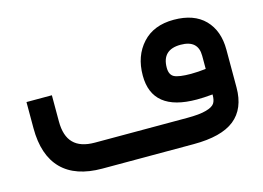

<svg xmlns="http://www.w3.org/2000/svg" viewBox="-74 -630 1046 763"><g transform="rotate(-15 449.5 -249.0)"><path d="M512.7 -315.4C512.7 -217.3 573.7 -168 696.3 -168C713.4 -168 734.9 -168.9 761.2 -171.4V-169.9C761.2 -154.8 758.8 -143.6 753.4 -135.3C748 -127 736.3 -120.1 718.3 -115.2C700.2 -109.9 673.8 -107.4 639.2 -107.4H260.3C220.7 -107.4 191.4 -117.2 172.4 -136.7C153.3 -155.8 143.6 -185.5 143.6 -226.1V-323.7V-333.5H133.8H48.8H39.1V-323.7V-225.6C39.1 -151.4 58.1 -95.2 95.7 -57.1C133.3 -19 189 0 261.7 0H637.7C713.9 0 770 -14.2 806.2 -43C842.3 -71.8 860.4 -115.2 860.4 -173.3V-329.1C860.4 -380.9 845.7 -421.9 815.9 -452.6C786.1 -482.9 743.7 -498 688.5 -498C633.3 -498 590.3 -481 559.6 -447.3C528.3 -413.1 512.7 -369.1 512.7 -315.4ZM689.5 -395C737.3 -395 761.2 -373.5 761.2 -330.6V-276.4C739.3 -273.9 718.8 -272.5 700.2 -272.5C666.5 -272.5 643.6 -275.9 631.3 -282.2C619.1 -288.6 612.8 -301.3 612.8 -320.8C612.8 -370.1 638.2 -395 689.5 -395Z"/></g></svg>

Font: Shabnam FD Medium
Style: Regular
Weight: 500
Foundry: DejaVu fonts team - Redesigned by Saber Rastikerdar - Based on Vazir font
Version: Version 5.00;October 20, 2019;FontCreator 12.0.0.2547 64-bit